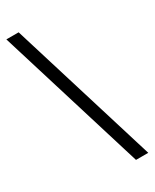

<svg xmlns="http://www.w3.org/2000/svg" viewBox="-206 -707 733 908"><g transform="rotate(-30 160.5 -253.0)"><path d="M316 147H249L3 -653H70Z"/></g></svg>

Font: Lisu Bosa SemiBold
Style: Regular
Weight: 600
Designer: David Morse, Annie Olsen, Victor Gaultney, Frank Grießhammer (Latin)
Foundry: SIL International
Version: Version 2.000